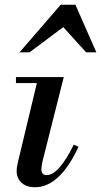

<svg xmlns="http://www.w3.org/2000/svg" viewBox="-20 -774 425 807"><path d="M47 -425V-450H248L159 -97Q154 -76 154 -63Q154 -38 176 -38Q227 -38 290 -166L310 -157Q231 13 127 13Q91 13 70.5 -6Q50 -25 50 -56Q50 -69 54 -87L135 -425ZM385 -554H342L246 -660L104 -554H62L235 -754H297Z"/></svg>

Font: Libre Bodoni
Style: Italic
Weight: 400
Italic angle: -13°
Designer: Pablo Impallari, Rodrigo Fuenzalida
Foundry: Pablo Impallari, Rodrigo Fuenzalida
Version: Version 1.001